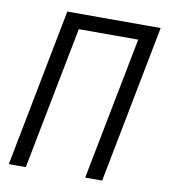

<svg xmlns="http://www.w3.org/2000/svg" viewBox="-77 -736 704 802"><g transform="rotate(10 275.0 -335.0)"><path d="M14 0 144 -670H540L410 0H338L456 -606H204L86 0Z"/></g></svg>

Font: Lode Term
Style: Italic
Weight: 400
Italic angle: -11°
Monospace: yes
Designer: Belleve Invis
Foundry: Belleve Invis
Version: Version 29.2.0